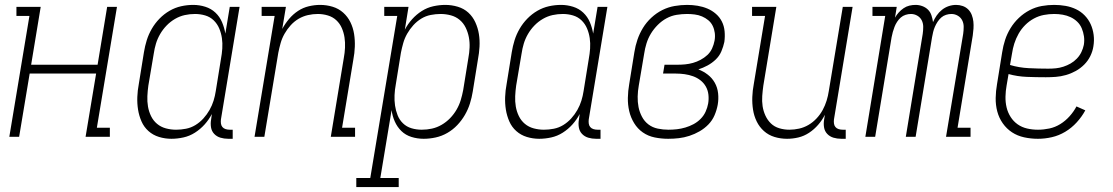

<svg xmlns="http://www.w3.org/2000/svg" viewBox="-20 -558 4540 783"><path d="M18 0 100 -493H47V-530H146L107 -294H378L417 -530H457L375 -37H428V0H329L372 -258H101L58 0Z M679 8Q653 8 628.5 0.5Q604 -7 585.5 -23.5Q567 -40 557 -63Q547 -86 543 -111Q539 -136 540 -162.5Q541 -189 546 -215L567 -345Q571 -370 578.5 -394Q586 -418 599 -440.5Q612 -463 630.5 -482Q649 -501 671.5 -514Q694 -527 718.5 -532.5Q743 -538 768 -538Q793 -538 817 -530.5Q841 -523 858.5 -506.5Q876 -490 885.5 -467.5Q895 -445 899 -421L917 -530H957L881 -71Q880 -63 881 -54.5Q882 -46 887 -40Q892 -34 900 -31.5Q908 -29 917 -29H929V8H911Q894 8 879 3.5Q864 -1 853.5 -12Q843 -23 840.5 -39Q838 -55 841 -71L844 -93Q832 -70 814.5 -50.5Q797 -31 775 -17Q753 -3 728 2.5Q703 8 679 8ZM698 -29Q718 -29 738.5 -33Q759 -37 777 -48Q795 -59 809.5 -75Q824 -91 834.5 -109.5Q845 -128 851 -147.5Q857 -167 860 -187L881 -317Q885 -338 886.5 -360Q888 -382 885 -402.5Q882 -423 874 -442Q866 -461 851.5 -475Q837 -489 817 -495Q797 -501 775 -501Q754 -501 733.5 -496.5Q713 -492 694 -481Q675 -470 659.5 -454Q644 -438 633 -419Q622 -400 616 -380Q610 -360 607 -339L585 -209Q582 -188 581 -166Q580 -144 583.5 -123.5Q587 -103 596 -84.5Q605 -66 620.5 -53Q636 -40 656.5 -34.5Q677 -29 698 -29Z M1018 0 1100 -493H1047V-530H1146L1131 -440Q1143 -462 1159 -481Q1175 -500 1195.5 -513.5Q1216 -527 1239.5 -532.5Q1263 -538 1285 -538Q1312 -538 1336.5 -530.5Q1361 -523 1379.5 -506.5Q1398 -490 1409 -467.5Q1420 -445 1424 -419.5Q1428 -394 1427 -367.5Q1426 -341 1421 -315L1375 -37H1428V0H1329L1382 -321Q1386 -342 1387 -363.5Q1388 -385 1385 -405Q1382 -425 1374 -443.5Q1366 -462 1351.5 -475.5Q1337 -489 1317 -495Q1297 -501 1276 -501Q1256 -501 1236 -496.5Q1216 -492 1198 -481.5Q1180 -471 1165.5 -455Q1151 -439 1140.5 -420.5Q1130 -402 1124.5 -382.5Q1119 -363 1115 -343L1058 0Z M1433 205V168H1490L1600 -493H1547V-530H1646L1631 -437Q1643 -460 1660.5 -479.5Q1678 -499 1700 -513Q1722 -527 1747 -532.5Q1772 -538 1796 -538Q1822 -538 1847 -530.5Q1872 -523 1890 -506.5Q1908 -490 1918.5 -467Q1929 -444 1933 -419Q1937 -394 1935.5 -367.5Q1934 -341 1929 -315L1908 -185Q1904 -160 1896.5 -136Q1889 -112 1876 -89.5Q1863 -67 1845 -48Q1827 -29 1804.5 -16Q1782 -3 1757 2.5Q1732 8 1708 8Q1682 8 1658 0.5Q1634 -7 1617 -23.5Q1600 -40 1590 -62.5Q1580 -85 1577 -109L1531 168H1606V205ZM1700 -29Q1721 -29 1741.5 -33.5Q1762 -38 1781 -49Q1800 -60 1815.5 -76Q1831 -92 1842 -111Q1853 -130 1859 -150Q1865 -170 1869 -191L1890 -321Q1894 -342 1895 -364Q1896 -386 1892 -406.5Q1888 -427 1879 -445.5Q1870 -464 1854.5 -477Q1839 -490 1818.5 -495.5Q1798 -501 1777 -501Q1757 -501 1736.5 -497Q1716 -493 1698 -482Q1680 -471 1665.5 -455Q1651 -439 1640.5 -420.5Q1630 -402 1624.5 -382.5Q1619 -363 1615 -343L1594 -213Q1590 -192 1589 -170Q1588 -148 1591 -127.5Q1594 -107 1601.5 -88Q1609 -69 1623.5 -55Q1638 -41 1658 -35Q1678 -29 1700 -29Z M2179 8Q2153 8 2128.5 0.5Q2104 -7 2085.5 -23.5Q2067 -40 2057 -63Q2047 -86 2043 -111Q2039 -136 2040 -162.5Q2041 -189 2046 -215L2067 -345Q2071 -370 2078.5 -394Q2086 -418 2099 -440.5Q2112 -463 2130.5 -482Q2149 -501 2171.5 -514Q2194 -527 2218.5 -532.5Q2243 -538 2268 -538Q2293 -538 2317 -530.5Q2341 -523 2358.5 -506.5Q2376 -490 2385.5 -467.5Q2395 -445 2399 -421L2417 -530H2457L2381 -71Q2380 -63 2381 -54.5Q2382 -46 2387 -40Q2392 -34 2400 -31.5Q2408 -29 2417 -29H2429V8H2411Q2394 8 2379 3.5Q2364 -1 2353.5 -12Q2343 -23 2340.5 -39Q2338 -55 2341 -71L2344 -93Q2332 -70 2314.5 -50.5Q2297 -31 2275 -17Q2253 -3 2228 2.5Q2203 8 2179 8ZM2198 -29Q2218 -29 2238.5 -33Q2259 -37 2277 -48Q2295 -59 2309.5 -75Q2324 -91 2334.5 -109.5Q2345 -128 2351 -147.5Q2357 -167 2360 -187L2381 -317Q2385 -338 2386.5 -360Q2388 -382 2385 -402.5Q2382 -423 2374 -442Q2366 -461 2351.5 -475Q2337 -489 2317 -495Q2297 -501 2275 -501Q2254 -501 2233.5 -496.5Q2213 -492 2194 -481Q2175 -470 2159.5 -454Q2144 -438 2133 -419Q2122 -400 2116 -380Q2110 -360 2107 -339L2085 -209Q2082 -188 2081 -166Q2080 -144 2083.5 -123.5Q2087 -103 2096 -84.5Q2105 -66 2120.5 -53Q2136 -40 2156.5 -34.5Q2177 -29 2198 -29Z M2705 8Q2677 8 2650 2.5Q2623 -3 2601.5 -18Q2580 -33 2566 -56Q2552 -79 2546 -105Q2540 -131 2540.5 -159Q2541 -187 2546 -215L2567 -345Q2571 -371 2579.5 -396Q2588 -421 2602 -444Q2616 -467 2636.5 -486Q2657 -505 2681 -517Q2705 -529 2731 -533.5Q2757 -538 2782 -538Q2804 -538 2825 -534.5Q2846 -531 2865 -523Q2884 -515 2899.5 -501.5Q2915 -488 2924 -470Q2933 -452 2935 -430.5Q2937 -409 2934 -387Q2930 -368 2922 -349Q2914 -330 2899 -315.5Q2884 -301 2865.5 -291Q2847 -281 2828 -275Q2849 -267 2866.5 -253.5Q2884 -240 2895 -220.5Q2906 -201 2908.5 -177.5Q2911 -154 2907 -131Q2903 -109 2894 -88Q2885 -67 2869 -50.5Q2853 -34 2833 -22.5Q2813 -11 2791.5 -4Q2770 3 2748.5 5.5Q2727 8 2705 8ZM2706 -29Q2724 -29 2741 -31Q2758 -33 2775 -38Q2792 -43 2808 -51.5Q2824 -60 2837 -73Q2850 -86 2857.5 -102.5Q2865 -119 2868 -136Q2871 -154 2869 -172Q2867 -190 2858.5 -205Q2850 -220 2836.5 -230.5Q2823 -241 2806.5 -247Q2790 -253 2772 -255.5Q2754 -258 2736 -258H2684L2690 -294H2742Q2758 -294 2774 -295.5Q2790 -297 2806 -301.5Q2822 -306 2837 -314Q2852 -322 2864.5 -333.5Q2877 -345 2884 -360.5Q2891 -376 2894 -392Q2897 -408 2895 -423.5Q2893 -439 2886.5 -452.5Q2880 -466 2868.5 -475.5Q2857 -485 2843 -491Q2829 -497 2813 -499Q2797 -501 2782 -501Q2761 -501 2739.5 -497.5Q2718 -494 2698.5 -483.5Q2679 -473 2662.5 -456.5Q2646 -440 2634.5 -421Q2623 -402 2616.5 -381Q2610 -360 2607 -339L2585 -209Q2581 -187 2580.5 -164.5Q2580 -142 2584 -121.5Q2588 -101 2598 -82Q2608 -63 2624.5 -50.5Q2641 -38 2662.5 -33.5Q2684 -29 2706 -29Z M3190 8Q3163 8 3138.5 0.5Q3114 -7 3095.5 -23.5Q3077 -40 3066 -62.5Q3055 -85 3051 -110.5Q3047 -136 3048 -162.5Q3049 -189 3054 -215L3100 -493H3047V-530H3146L3093 -209Q3090 -188 3088.5 -166.5Q3087 -145 3090 -125Q3093 -105 3101.5 -86.5Q3110 -68 3124 -54.5Q3138 -41 3158 -35Q3178 -29 3199 -29Q3219 -29 3239 -33.5Q3259 -38 3277 -48.5Q3295 -59 3310 -75Q3325 -91 3335 -109.5Q3345 -128 3351 -147.5Q3357 -167 3360 -187L3417 -530H3457L3381 -71Q3380 -63 3381 -54.5Q3382 -46 3387 -40Q3392 -34 3400 -31.5Q3408 -29 3417 -29H3429V8H3411Q3394 8 3379 3.5Q3364 -1 3353.5 -12Q3343 -23 3340.5 -39Q3338 -55 3341 -71L3344 -90Q3333 -68 3316.5 -49Q3300 -30 3279.5 -16.5Q3259 -3 3236 2.5Q3213 8 3190 8Z M3509 0 3590 -493H3538V-530H3637L3630 -486Q3636 -497 3645 -507Q3654 -517 3665 -524.5Q3676 -532 3688.5 -535Q3701 -538 3714 -538Q3728 -538 3741.5 -533Q3755 -528 3764.5 -518.5Q3774 -509 3778.5 -495.5Q3783 -482 3785 -468Q3791 -482 3800 -495Q3809 -508 3821.5 -518Q3834 -528 3849 -533Q3864 -538 3879 -538Q3893 -538 3906 -533.5Q3919 -529 3928.5 -519.5Q3938 -510 3943 -497Q3948 -484 3949.5 -470Q3951 -456 3950 -441.5Q3949 -427 3947 -413L3885 -37H3938V0H3838L3908 -420Q3910 -434 3910 -448.5Q3910 -463 3904 -475Q3898 -487 3886 -494Q3874 -501 3860 -501Q3849 -501 3838 -497.5Q3827 -494 3818.5 -486.5Q3810 -479 3803.5 -469Q3797 -459 3792.5 -448.5Q3788 -438 3785.5 -427.5Q3783 -417 3781 -406L3714 0H3674L3743 -420Q3745 -434 3745 -448.5Q3745 -463 3739 -475Q3733 -487 3721 -494Q3709 -501 3695 -501Q3684 -501 3673 -497.5Q3662 -494 3653.5 -486.5Q3645 -479 3638.5 -469Q3632 -459 3628 -448.5Q3624 -438 3621 -427.5Q3618 -417 3616 -406L3549 0Z M4213 8Q4184 8 4156.5 2Q4129 -4 4107 -18.5Q4085 -33 4069.5 -55Q4054 -77 4047 -103.5Q4040 -130 4040.5 -158.5Q4041 -187 4046 -215L4067 -345Q4071 -371 4079 -395.5Q4087 -420 4101 -443Q4115 -466 4135 -485Q4155 -504 4179 -516.5Q4203 -529 4228.5 -533.5Q4254 -538 4279 -538Q4303 -538 4325.5 -534Q4348 -530 4368 -520.5Q4388 -511 4403.5 -495Q4419 -479 4428 -459Q4437 -439 4440 -416Q4443 -393 4439 -369Q4436 -349 4426.5 -329.5Q4417 -310 4401.5 -294.5Q4386 -279 4367 -268.5Q4348 -258 4327 -252Q4306 -246 4285.5 -244.5Q4265 -243 4245 -243Q4206 -243 4167.5 -244.5Q4129 -246 4093 -256L4085 -209Q4081 -187 4080.5 -164Q4080 -141 4085 -120Q4090 -99 4101.5 -81Q4113 -63 4130 -51Q4147 -39 4168.5 -34Q4190 -29 4213 -29Q4236 -29 4259.5 -34Q4283 -39 4304 -52Q4325 -65 4342 -84Q4359 -103 4370 -124L4406 -108Q4392 -82 4371 -59Q4350 -36 4324 -20.5Q4298 -5 4269.5 1.5Q4241 8 4213 8ZM4255 -278Q4271 -278 4286 -279.5Q4301 -281 4316.5 -286Q4332 -291 4346 -299Q4360 -307 4371.5 -319Q4383 -331 4390 -345.5Q4397 -360 4400 -375Q4403 -393 4400.5 -410Q4398 -427 4391.5 -442.5Q4385 -458 4373 -469.5Q4361 -481 4346 -488Q4331 -495 4314 -498Q4297 -501 4279 -501Q4258 -501 4237 -497Q4216 -493 4196.5 -482.5Q4177 -472 4161 -456Q4145 -440 4134 -420.5Q4123 -401 4116.5 -380.5Q4110 -360 4107 -339L4099 -293Q4136 -282 4175.5 -280Q4215 -278 4255 -278Z"/></svg>

Font: Iosevka Slab Extralight
Style: Italic
Weight: 200
Italic angle: -9°
Monospace: yes
Designer: Belleve Invis
Foundry: Belleve Invis
Version: Version 11.1.1; ttfautohint (v1.8.3)